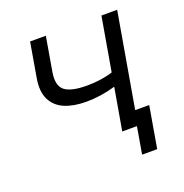

<svg xmlns="http://www.w3.org/2000/svg" viewBox="-119 -626 822 860"><g transform="rotate(-20 292.0 -196.0)"><path d="M88 -357 116 -520H191L163 -356Q153 -295 182.5 -271Q212 -247 288 -247Q324 -247 359.5 -252.5Q395 -258 425 -269L416 -205Q404 -201 398 -200Q364 -190 329.5 -185Q295 -180 261 -180Q201 -180 158.5 -198Q116 -216 96.5 -255.5Q77 -295 88 -357ZM456 -520H531L441 0H366ZM436 0H410L419 -70H520L486 128H414Z"/></g></svg>

Font: Fixel Italic Variable 20240409 Display Thin
Style: Italic
Weight: 100
Italic angle: -10°
Designer: AlfaBravo + MacPaw
Foundry: Kyrylo Tkachov, Marchela Mozhyna, Serhii Makarenko, Maria Weinstein, Zakhar Kryvoshyya
Version: Version 1.211;Glyphs 3.2 (3225)